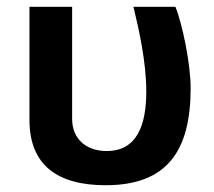

<svg xmlns="http://www.w3.org/2000/svg" viewBox="-20 -532 631 567"><path d="M292 15C473.6 15 543 -86.2 543 -272C543 -343.7 518.3 -462.5 498 -512H374C390.1 -446.1 412 -348.8 412 -262C412 -162.8 384.8 -86 295 -86C235.3 -86 193 -121.1 193 -181V-512H67V-178C67 -43.2 150.8 15 292 15Z"/></svg>

Font: Fog Sans
Style: Bold
Weight: 700
Foundry: Intel Corporation
Version: Version 1.00